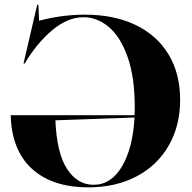

<svg xmlns="http://www.w3.org/2000/svg" viewBox="-20 -790 825 825"><path d="M26 -295H558Q559 -306 559 -329Q559 -459 528 -546Q497 -633 447 -674.5Q397 -716 339 -716Q270 -716 203.5 -659.5Q137 -603 86 -517H81L140 -770H145L148 -701Q247 -727 345 -727Q470 -727 562 -683Q654 -639 704 -556.5Q754 -474 754 -361Q754 -250 705 -164.5Q656 -79 566.5 -32Q477 15 360 15Q205 15 117.5 -64.5Q30 -144 26 -295ZM382 4Q458 4 504.5 -75.5Q551 -155 558 -285L218 -273Q224 -131 268.5 -63.5Q313 4 382 4Z"/></svg>

Font: Nyght Serif Bold
Style: Regular
Weight: 700
Designer: Maksym Kobuzan
Version: Version 0.410